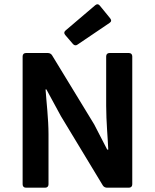

<svg xmlns="http://www.w3.org/2000/svg" viewBox="-20 -871 719 891"><path d="M283.2 -708 318.4 -667C324.2 -660.2 332 -658.2 339.8 -664.1L488.3 -764.6C497.1 -770.5 498 -777.3 491.2 -786.1L443.4 -844.7C437.5 -852.5 429.7 -853.5 421.9 -846.7L284.2 -729.5C276.4 -722.7 276.4 -715.8 283.2 -708ZM85 -609.4V-15.6C85 -5.9 90.8 0 100.6 0H189.5C199.2 0 205.1 -5.9 205.1 -15.6V-248C205.1 -319.3 195.3 -398.4 191.4 -456.1H195.3L262.7 -332L457 -10.7C460.9 -3.9 468.8 0 476.6 0H578.1C587.9 0 593.8 -5.9 593.8 -15.6V-609.4C593.8 -619.1 587.9 -625 578.1 -625H488.3C478.5 -625 472.7 -619.1 472.7 -609.4V-379.9C472.7 -307.6 480.5 -226.6 482.4 -176.8H477.5L417 -293.9L221.7 -614.3C217.8 -621.1 210 -625 202.1 -625H100.6C90.8 -625 85 -619.1 85 -609.4Z"/></svg>

Font: Ed Sans Neue SemiBold
Style: Regular
Weight: 600
Designer: Stephen Hutchings
Version: Version 1.004;PS 001.004;hotconv 1.0.88;makeotf.lib2.5.64775